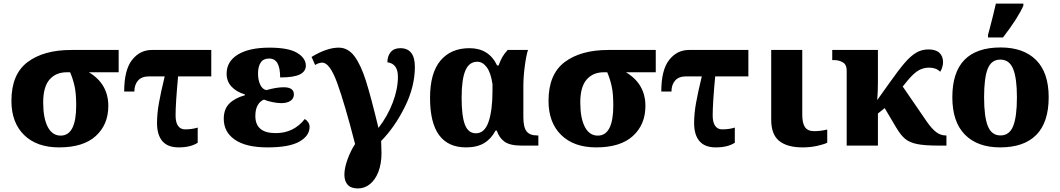

<svg xmlns="http://www.w3.org/2000/svg" viewBox="-20 -816 5941 1076"><path d="M44 -251Q44 -400 134.5 -468Q225 -536 379 -536H645V-411H478Q587 -346 587 -222Q587 -118 517 -54Q447 10 311 10Q186 10 115 -59.5Q44 -129 44 -251ZM407 -225Q407 -294 397.5 -335Q388 -376 373 -411H354Q293 -411 257.5 -370Q222 -329 222 -242Q222 -154 247.5 -105Q273 -56 320 -56Q407 -56 407 -225Z M860 -126Q860 -179 870.5 -238Q881 -297 903 -388H816Q774 -388 753.5 -364.5Q733 -341 733 -303H676Q676 -424 720 -480Q764 -536 831 -536H1164V-388H978Q964 -237 964 -169Q964 -130 978 -110.5Q992 -91 1017 -91Q1056 -91 1088 -101V-16Q1048 10 981 10Q920 10 890 -25Q860 -60 860 -126Z M1234 -150Q1234 -205 1265.5 -236Q1297 -267 1352 -282V-287Q1305 -301 1277.5 -330.5Q1250 -360 1250 -403Q1250 -472 1313.5 -510.5Q1377 -549 1490 -549Q1597 -549 1645.5 -519.5Q1694 -490 1694 -448Q1694 -416 1660.5 -399Q1627 -382 1550 -382Q1550 -435 1535 -461.5Q1520 -488 1488 -488Q1456 -488 1441 -465.5Q1426 -443 1426 -404Q1426 -367 1438.5 -341Q1451 -315 1473 -311Q1529 -327 1570 -327Q1627 -327 1627 -287Q1627 -264 1608 -251Q1589 -238 1556 -238Q1534 -238 1505.5 -244Q1477 -250 1459 -258Q1437 -249 1424 -226Q1411 -203 1411 -166Q1411 -70 1525 -70Q1626 -70 1688 -149Q1699 -143 1707 -131Q1715 -119 1715 -105Q1715 -55 1658 -22.5Q1601 10 1479 10Q1359 10 1296.5 -33Q1234 -76 1234 -150Z M1910 163Q1910 126 1927.5 77.5Q1945 29 1970 -9Q1911 -238 1869.5 -351.5Q1828 -465 1786 -465Q1768 -465 1746 -452L1726 -497Q1812 -549 1878 -549Q1931 -549 1967 -500Q2003 -451 2031 -362Q2059 -273 2101 -99Q2152 -165 2181 -241Q2210 -317 2210 -386Q2210 -459 2151 -467Q2151 -502 2169.5 -524Q2188 -546 2223 -546Q2305 -546 2305 -441Q2305 -330 2248.5 -216.5Q2192 -103 2116 -26L2118 41Q2118 102 2100.5 147Q2083 192 2053 216Q2023 240 1986 240Q1947 240 1928.5 219.5Q1910 199 1910 163Z M2390 -267Q2390 -407 2448.5 -476.5Q2507 -546 2611 -546Q2720 -546 2766 -449H2774Q2784 -476 2794.5 -495Q2805 -514 2825 -536H2939Q2929 -506 2921 -445.5Q2913 -385 2913 -332V-159Q2913 -103 2931 -80Q2949 -57 2989 -57H2997V0H2904Q2838 0 2807.5 -22Q2777 -44 2764 -84H2757Q2733 -38 2693 -14Q2653 10 2592 10Q2390 10 2390 -267ZM2740 -307V-344Q2731 -408 2708 -439Q2685 -470 2655 -470Q2609 -470 2588 -420.5Q2567 -371 2567 -268Q2567 -166 2585.5 -117.5Q2604 -69 2647 -69Q2696 -69 2718 -133.5Q2740 -198 2740 -307Z M3054 -251Q3054 -400 3144.5 -468Q3235 -536 3389 -536H3655V-411H3488Q3597 -346 3597 -222Q3597 -118 3527 -54Q3457 10 3321 10Q3196 10 3125 -59.5Q3054 -129 3054 -251ZM3417 -225Q3417 -294 3407.5 -335Q3398 -376 3383 -411H3364Q3303 -411 3267.5 -370Q3232 -329 3232 -242Q3232 -154 3257.5 -105Q3283 -56 3330 -56Q3417 -56 3417 -225Z M3870 -126Q3870 -179 3880.5 -238Q3891 -297 3913 -388H3826Q3784 -388 3763.5 -364.5Q3743 -341 3743 -303H3686Q3686 -424 3730 -480Q3774 -536 3841 -536H4174V-388H3988Q3974 -237 3974 -169Q3974 -130 3988 -110.5Q4002 -91 4027 -91Q4066 -91 4098 -101V-16Q4058 10 3991 10Q3930 10 3900 -25Q3870 -60 3870 -126Z M4302 -145V-536H4476V-173Q4476 -125 4491.5 -103Q4507 -81 4543 -81Q4578 -81 4616 -90V-16Q4597 -7 4559.5 1.5Q4522 10 4478 10Q4392 10 4347 -26Q4302 -62 4302 -145Z M4725 -420Q4725 -454 4703.5 -466.5Q4682 -479 4658 -479H4644V-536H4900V-353Q4900 -303 4896 -255L4963 -349Q5016 -424 5049.5 -463Q5083 -502 5114 -520.5Q5145 -539 5183 -539Q5224 -539 5244.5 -520Q5265 -501 5265 -467Q5265 -453 5260 -437.5Q5255 -422 5249 -414Q5226 -437 5187 -437Q5157 -437 5130.5 -423Q5104 -409 5069 -368L5039 -331L5175 -133Q5203 -93 5227.5 -75Q5252 -57 5279 -57H5284V0H5244Q5163 0 5120.5 -8.5Q5078 -17 5053 -37.5Q5028 -58 5002 -102L4938 -210L4900 -180V0H4725Z M5317 -271Q5317 -550 5588 -550Q5716 -550 5786.5 -479.5Q5857 -409 5857 -271Q5857 -131 5788 -60.5Q5719 10 5585 10Q5458 10 5387.5 -61.5Q5317 -133 5317 -271ZM5679 -271Q5679 -379 5657.5 -430.5Q5636 -482 5586 -482Q5536 -482 5515.5 -431Q5495 -380 5495 -271Q5495 -162 5516 -109.5Q5537 -57 5587 -57Q5637 -57 5658 -109.5Q5679 -162 5679 -271ZM5517 -621 5527 -658Q5548 -737 5561 -796H5715V-784Q5686 -717 5601 -606H5517Z"/></svg>

Font: Noto Serif ExtraBold
Style: Regular
Weight: 800
Designer: Monotype Design Team
Foundry: Monotype Imaging Inc.
Version: Version 1.001